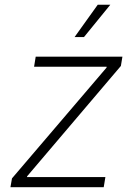

<svg xmlns="http://www.w3.org/2000/svg" viewBox="-20 -778 564 798"><path d="M23.4 0 29.8 -36.6 422.9 -497.1 423.3 -500.5H121.6L128.4 -542.5H488.8L482.4 -503.9L92.8 -45.4L92.3 -42H418L411.1 0ZM290 -624 386.2 -758.3H438.5L329.1 -624Z"/></svg>

Font: Inter 16pt ExtraLight
Style: Italic
Weight: 250
Italic angle: -9.3988°
Version: Version 4.001;git-66647c0bb